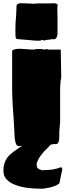

<svg xmlns="http://www.w3.org/2000/svg" viewBox="-20 -889 453 1185"><path d="M77 -655Q75 -665 75 -703Q75 -749 79 -786Q79 -801 81 -825L82 -854Q85 -869 110 -869Q136 -869 147 -868Q156 -868 165 -867Q174 -866 184 -866Q201 -866 210 -868H241H251H264H274H282H296Q301 -869 310 -869Q336 -869 336 -856V-854Q334 -848 334 -838V-829V-814Q334 -810 334.5 -802.5Q335 -795 335 -779V-675Q334 -672 333 -669.5Q332 -667 331 -663Q328 -652 320 -648Q318 -648 314.5 -647Q311 -646 306 -646Q304 -646 304 -648H299L292 -645L269 -643Q267 -643 265 -642Q263 -641 261 -641L254 -639Q253 -639 245 -641Q243 -641 241 -642Q239 -643 237 -643Q235 -643 235 -641L229 -638H204Q194 -638 187 -639Q177 -641 169 -641L84 -648ZM364 153V158L347 240Q346 244 338.5 248.5Q331 253 321 258Q291 269 274 271Q267 273 262 273Q257 273 254 274L244 276Q135 276 77 253Q22 233 6 195Q1 181 1 163Q1 118 25 84Q42 61 84 33Q94 24 118 11L96 13Q78 13 73 -23Q70 -38 70 -50Q70 -66 69 -70Q68 -99 64 -162L61 -200Q55 -288 55 -330V-573Q55 -581 73 -585Q83 -588 101 -588Q113 -588 127 -586.5Q141 -585 148 -585Q163 -583 195 -583L199 -586H243Q246 -583 250 -583H254Q255 -584 259 -584Q261 -585 265 -585Q266 -586 267 -586Q268 -586 268 -586Q271 -586 275 -584.5Q279 -583 281 -583H355L358 -411Q358 -410 356.5 -404.5Q355 -399 354 -390Q351 -354 351 -333V-138L348 -100Q345 -75 346 -59Q346 -38 344.5 -25.5Q343 -13 338 -6Q332 1 319 1L318 0L315 -1Q313 -1 313 0H308Q302 2 301 3H294L265 33Q251 45 242 58Q229 73 219 90Q206 114 206 126Q206 141 212 148Q218 155 229 158Q231 159 237.5 161Q244 163 250 161Q257 160 270 160Q311 160 357 143Q364 146 364 153Z"/></svg>

Font: Sigmar One
Style: Regular
Weight: 400
Designer: Vernon Adams
Foundry: Vernon Adams
Version: Version 2.000